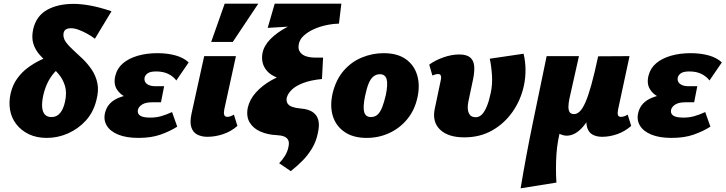

<svg xmlns="http://www.w3.org/2000/svg" viewBox="-20 -731 3930 1040"><path d="M234 16Q178 16 136.5 -4Q95 -24 68.5 -58Q42 -92 34.5 -135.5Q27 -179 38 -227Q49 -272 73.5 -306Q98 -340 130.5 -364Q163 -388 197 -404.5Q231 -421 262.5 -432Q294 -443 315 -451L351 -396Q317 -379 289.5 -353.5Q262 -328 243 -293Q224 -258 214 -213Q206 -175 208.5 -149Q211 -123 223.5 -110Q236 -97 258 -97Q281 -97 296 -109.5Q311 -122 319.5 -141Q328 -160 332 -179Q343 -229 332 -265.5Q321 -302 297.5 -330Q274 -358 246 -383Q218 -408 194.5 -434.5Q171 -461 160.5 -494.5Q150 -528 160 -574Q177 -645 235 -677.5Q293 -710 379 -710Q418 -710 468.5 -701Q519 -692 584 -670L494 -521Q475 -536 452 -548.5Q429 -561 406.5 -569.5Q384 -578 365 -578Q348 -578 337.5 -572Q327 -566 324 -550Q321 -526 336 -504.5Q351 -483 376 -460.5Q401 -438 428 -412Q455 -386 477 -353.5Q499 -321 507.5 -280.5Q516 -240 502 -188Q486 -123 445 -78Q404 -33 348.5 -8.5Q293 16 234 16Z M730 16Q664 16 620 -2Q576 -20 557.5 -52Q539 -84 550 -124Q565 -178 623.5 -201.5Q682 -225 763 -225L756 -185Q707 -185 668.5 -201.5Q630 -218 612 -248.5Q594 -279 605 -322Q615 -362 646.5 -388.5Q678 -415 726 -429Q774 -443 833 -443Q886 -443 930 -431Q974 -419 1002 -393L935 -295Q920 -316 892.5 -330Q865 -344 826 -344Q794 -344 780 -334Q766 -324 763 -310Q761 -296 767 -286Q773 -276 787 -270Q801 -264 822 -264H869L852 -177H805Q769 -177 750 -165Q731 -153 727 -136Q723 -116 738.5 -105Q754 -94 794 -94Q825 -94 852 -101.5Q879 -109 912 -124L940 -45Q901 -20 850 -2Q799 16 730 16Z M1103 10Q1073 10 1049.5 -1.5Q1026 -13 1016.5 -41Q1007 -69 1018 -118L1086 -427H1258L1195 -139Q1191 -120 1194.5 -109Q1198 -98 1211 -98Q1218 -98 1226.5 -100.5Q1235 -103 1247 -110L1266 -49Q1232 -19 1189 -4.5Q1146 10 1103 10ZM1124 -504 1197 -711H1379L1241 -504Z M1555 196 1492 153Q1510 135 1523.5 113Q1537 91 1542 67Q1548 41 1541 27.5Q1534 14 1518 8Q1502 2 1479 1Q1431 -1 1391.5 -18Q1352 -35 1332.5 -67.5Q1313 -100 1322 -147Q1332 -192 1366 -230Q1400 -268 1451.5 -297Q1503 -326 1565.5 -343.5Q1628 -361 1694 -366L1617 -298H1583Q1522 -296 1484.5 -309.5Q1447 -323 1427 -346Q1407 -369 1402 -394.5Q1397 -420 1402 -444Q1410 -484 1445 -519.5Q1480 -555 1532.5 -583Q1585 -611 1648 -627.5Q1711 -644 1778 -646L1816 -603Q1780 -602 1744 -594Q1708 -586 1677 -571.5Q1646 -557 1625 -537.5Q1604 -518 1599 -494Q1594 -471 1601 -456.5Q1608 -442 1622 -433.5Q1636 -425 1653.5 -422Q1671 -419 1687 -419H1730L1724 -303Q1663 -297 1622.5 -281.5Q1582 -266 1560.5 -245Q1539 -224 1533 -201Q1530 -182 1538 -170Q1546 -158 1563.5 -152Q1581 -146 1603 -144Q1631 -142 1652.5 -134.5Q1674 -127 1688 -111.5Q1702 -96 1706 -71.5Q1710 -47 1702 -12Q1693 35 1670 73Q1647 111 1617.5 140.5Q1588 170 1555 196ZM1430 -580 1468 -711H1829L1816 -603Z M1966 16Q1893 16 1846 -16.5Q1799 -49 1782.5 -103.5Q1766 -158 1782 -227Q1800 -300 1841.5 -348Q1883 -396 1940 -419.5Q1997 -443 2058 -443Q2132 -443 2177.5 -411Q2223 -379 2239.5 -324.5Q2256 -270 2241 -202Q2226 -134 2185.5 -85Q2145 -36 2088 -10Q2031 16 1966 16ZM1989 -97Q2011 -97 2025.5 -110.5Q2040 -124 2050.5 -151Q2061 -178 2070 -217Q2082 -276 2074 -302.5Q2066 -329 2038 -329Q2018 -329 2002.5 -316.5Q1987 -304 1976.5 -278Q1966 -252 1957 -209Q1945 -149 1953 -123Q1961 -97 1989 -97Z M2495 13Q2407 13 2363.5 -29Q2320 -71 2335 -142L2368 -299Q2370 -309 2369 -316Q2368 -323 2364.5 -326.5Q2361 -330 2353 -330Q2347 -330 2339 -328Q2331 -326 2322 -322L2305 -381Q2338 -405 2382.5 -420.5Q2427 -436 2467 -436Q2508 -436 2527 -419.5Q2546 -403 2548.5 -373.5Q2551 -344 2543 -304L2517 -181Q2509 -140 2519.5 -118Q2530 -96 2556 -96Q2576 -96 2590.5 -111Q2605 -126 2617 -155Q2629 -184 2638 -227Q2648 -273 2645 -321.5Q2642 -370 2633 -413L2816 -440Q2826 -399 2826.5 -355.5Q2827 -312 2818 -268Q2801 -189 2756.5 -125.5Q2712 -62 2646 -24.5Q2580 13 2495 13Z M2800 289Q2829 114 2866 -65Q2903 -244 2941 -427H3116L3064 -195Q3059 -170 3059 -151.5Q3059 -133 3066 -123Q3073 -113 3090 -113Q3105 -113 3120 -127Q3135 -141 3150.5 -175.5Q3166 -210 3183 -271Q3200 -332 3220 -426H3287Q3258 -291 3220.5 -194.5Q3183 -98 3140 -47Q3097 4 3049 4Q3039 4 3027.5 0.5Q3016 -3 3005.5 -9Q2995 -15 2985 -24.5Q2975 -34 2967 -46H3021Q2999 29 2994 105.5Q2989 182 2994 258ZM3242 10Q3211 10 3189.5 -2Q3168 -14 3160 -41.5Q3152 -69 3161 -117L3224 -426L3390 -427L3328 -138Q3324 -119 3327 -108.5Q3330 -98 3344 -98Q3351 -98 3359.5 -100.5Q3368 -103 3380 -110L3399 -49Q3365 -19 3323.5 -4.5Q3282 10 3242 10Z M3618 16Q3552 16 3508 -2Q3464 -20 3445.5 -52Q3427 -84 3438 -124Q3453 -178 3511.5 -201.5Q3570 -225 3651 -225L3644 -185Q3595 -185 3556.5 -201.5Q3518 -218 3500 -248.5Q3482 -279 3493 -322Q3503 -362 3534.5 -388.5Q3566 -415 3614 -429Q3662 -443 3721 -443Q3774 -443 3818 -431Q3862 -419 3890 -393L3823 -295Q3808 -316 3780.5 -330Q3753 -344 3714 -344Q3682 -344 3668 -334Q3654 -324 3651 -310Q3649 -296 3655 -286Q3661 -276 3675 -270Q3689 -264 3710 -264H3757L3740 -177H3693Q3657 -177 3638 -165Q3619 -153 3615 -136Q3611 -116 3626.5 -105Q3642 -94 3682 -94Q3713 -94 3740 -101.5Q3767 -109 3800 -124L3828 -45Q3789 -20 3738 -2Q3687 16 3618 16Z"/></svg>

Font: Ysabeau Office Black
Style: Italic
Weight: 900
Italic angle: -12°
Designer: Christian Thalmann (Catharsis Fonts)
Version: Version 2.001;gftools[0.9.30]; featfreeze: tnum,lnum,ss02